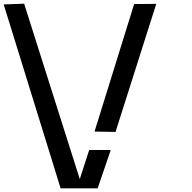

<svg xmlns="http://www.w3.org/2000/svg" viewBox="-20 -822 1040 1042"><path d="M493 -108 607 -106 828 -801 708 -800ZM0 -798 309 200H510L581 -8H464L413 150L111 -802Z"/></svg>

Font: splitfont
Style: Regular
Weight: 400
Monospace: yes
Version: Version 001.000